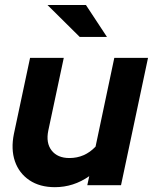

<svg xmlns="http://www.w3.org/2000/svg" viewBox="-20 -760 627 788"><path d="M205.2 8.2Q143.1 8.2 100.6 -20.4Q58.1 -49.1 41.2 -98.3Q24.3 -147.6 37.1 -210.7L103.4 -522.4H241.7L178.2 -224Q167.8 -173.3 191.9 -142.4Q216.1 -111.4 264.8 -111.4Q327.9 -111.4 372.2 -158.3L449.1 -522.4H587.5L476.7 0H338.3L346.3 -37Q281.6 8.2 205.2 8.2ZM307.2 -608.4 174.7 -739.6H332.6L419 -608.4Z"/></svg>

Font: Red Hat Display VF
Style: Italic
Weight: 300
Italic angle: -12°
Designer: Pentagram, MCKL
Foundry: Pentagram, MCKL
Version: Version 1.010